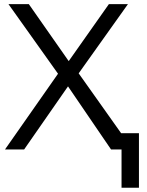

<svg xmlns="http://www.w3.org/2000/svg" viewBox="-20 -717 703 921"><path d="M646.5 183.6H563V0H512.7L306.2 -302.7L95.7 0H3.9L258.3 -363.3L20.5 -697.3H118.2L309.6 -423.8L502.4 -697.3H593.8L357.4 -365.2L561 -78.1H646.5Z"/></svg>

Font: Lunasima
Style: Regular
Weight: 400
Designer: The DocRepair Project, Monotype Design Team
Foundry: Google
Version: Version 2.009